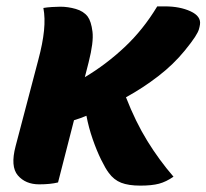

<svg xmlns="http://www.w3.org/2000/svg" viewBox="-20 -572 647 602"><path d="M162 0Q138 6 103 6Q60 6 36 -22Q12 -50 29 -114L100 -384Q114 -436 118 -476Q122 -516 116 -547Q127 -549 143 -550Q159 -551 169 -551Q193 -551 217.5 -544Q242 -537 255 -520Q266 -505 270 -472.5Q274 -440 258 -377L246 -330Q313 -370 371 -424.5Q429 -479 473 -552H497Q544 -552 577.5 -536.5Q611 -521 607 -495Q606 -488 603.5 -479.5Q601 -471 591 -455.5Q581 -440 559 -413Q524 -370 476 -333Q428 -296 375 -267Q405 -190 442 -130Q479 -70 524 -18Q501 -2 478.5 4Q456 10 420 10Q383 10 360 1Q337 -8 321 -30Q311 -43 297 -71.5Q283 -100 270.5 -136Q258 -172 251 -209Q232 -201 212 -195Z"/></svg>

Font: Recursive Sn Csl St XBd
Style: Italic
Weight: 800
Italic angle: -15°
Version: Version 1.079;hotconv 1.0.112;makeotfexe 2.5.65598; ttfautoh